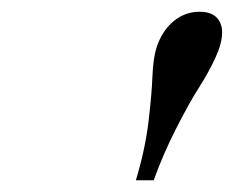

<svg xmlns="http://www.w3.org/2000/svg" viewBox="-20 -850 396 325"><path d="M240.2 -544.9H210Q225.6 -596.7 231.2 -642.8Q236.8 -689 238 -720.5Q239.3 -752 245.1 -770Q254.4 -797.9 273.7 -814Q293 -830.1 317.9 -830.1Q336.9 -830.1 346.4 -820.6Q356 -811 356 -794.9Q356 -776.9 344.5 -752Q333 -727.1 316.9 -701.9Q300.8 -676.8 278.6 -633.3Q256.3 -589.8 240.2 -544.9Z"/></svg>

Font: Libre Caslon Text
Style: Italic
Weight: 400
Italic angle: -25°
Designer: Pablo Impallari, Rodrigo Fuenzalida
Foundry: Pablo Impallari, Rodrigo Fuenzalida
Version: Version 1.002